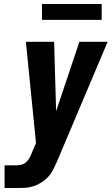

<svg xmlns="http://www.w3.org/2000/svg" viewBox="-20 -945 561 965"><path d="M3 0V-114H62Q75 -114 88.5 -117.5Q102 -121 112 -130.5Q122 -140 128.5 -152Q135 -164 140 -177L161 -226L110 -735H252L262 -386L379 -735H521L266 -132Q257 -112 247 -92Q237 -72 221.5 -55.5Q206 -39 186.5 -27Q167 -15 146.5 -8.5Q126 -2 104.5 -1Q83 0 62 0ZM191 -845V-925H491V-845Z"/></svg>

Font: Iosevka SS04 Heavy
Style: Italic
Weight: 900
Italic angle: -9°
Monospace: yes
Designer: Belleve Invis
Foundry: Belleve Invis
Version: Version 19.0.0; ttfautohint (v1.8.4)